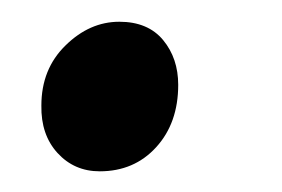

<svg xmlns="http://www.w3.org/2000/svg" viewBox="-20 -152 266 181"><path d="M19 -52.5Q19 -87 41.8 -109.2Q64.5 -131.5 92.5 -131.5Q119.5 -131.5 133.8 -114.2Q148 -97 148 -72Q148 -36 127.2 -13.2Q106.5 9.5 74 9.5Q50 9.5 34.2 -7.8Q18.5 -25 19 -52.5Z"/></svg>

Font: Merriweather 20pt Medium
Style: Italic
Weight: 500
Italic angle: -7.8°
Version: Version 2.101